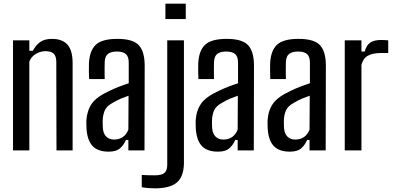

<svg xmlns="http://www.w3.org/2000/svg" viewBox="-20 -820 2157 1047"><path d="M51 0V-600H140V-543H159Q176 -575 200 -591.5Q224 -608 263 -608Q320 -608 348 -576.5Q376 -545 376 -476V0H288L287 -483Q287 -513 273 -527Q259 -541 229 -541Q201 -541 175.5 -526Q150 -511 140 -484V0Z M573 7Q515 7 486 -22.5Q457 -52 452 -115Q451 -127 451 -139.5Q451 -152 451 -164Q455 -219 481.5 -256Q508 -293 576 -324Q600 -336 627 -346.5Q654 -357 682 -366V-479Q682 -511 666.5 -525Q651 -539 617 -539Q587 -539 570 -527Q553 -515 551 -484Q551 -471 550.5 -451.5Q550 -432 550.5 -414.5Q551 -397 551 -389H466Q464 -428 465 -473Q468 -543 502 -575.5Q536 -608 620 -608Q705 -608 737 -573.5Q769 -539 769 -461L768 0H680V-57H667Q653 -26 632.5 -9.5Q612 7 573 7ZM602 -59Q658 -59 680 -113L681 -298Q660 -291 639.5 -282.5Q619 -274 594 -259Q561 -241 551 -217Q541 -193 540 -163Q540 -149 540 -140Q540 -131 541 -121Q543 -92 559 -75.5Q575 -59 602 -59Z M882 -716V-800H993V-716ZM753 201V134Q766 135 785.5 135.5Q805 136 824 136Q861 136 876.5 123Q892 110 892 79V-600H983V70Q982 143 944.5 175Q907 207 825 207Q810 207 789.5 205.5Q769 204 753 201Z M1169 7Q1111 7 1082 -22.5Q1053 -52 1048 -115Q1047 -127 1047 -139.5Q1047 -152 1047 -164Q1051 -219 1077.5 -256Q1104 -293 1172 -324Q1196 -336 1223 -346.5Q1250 -357 1278 -366V-479Q1278 -511 1262.5 -525Q1247 -539 1213 -539Q1183 -539 1166 -527Q1149 -515 1147 -484Q1147 -471 1146.5 -451.5Q1146 -432 1146.5 -414.5Q1147 -397 1147 -389H1062Q1060 -428 1061 -473Q1064 -543 1098 -575.5Q1132 -608 1216 -608Q1301 -608 1333 -573.5Q1365 -539 1365 -461L1364 0H1276V-57H1263Q1249 -26 1228.5 -9.5Q1208 7 1169 7ZM1198 -59Q1254 -59 1276 -113L1277 -298Q1256 -291 1235.5 -282.5Q1215 -274 1190 -259Q1157 -241 1147 -217Q1137 -193 1136 -163Q1136 -149 1136 -140Q1136 -131 1137 -121Q1139 -92 1155 -75.5Q1171 -59 1198 -59Z M1561 7Q1503 7 1474 -22.5Q1445 -52 1440 -115Q1439 -127 1439 -139.5Q1439 -152 1439 -164Q1443 -219 1469.5 -256Q1496 -293 1564 -324Q1588 -336 1615 -346.5Q1642 -357 1670 -366V-479Q1670 -511 1654.5 -525Q1639 -539 1605 -539Q1575 -539 1558 -527Q1541 -515 1539 -484Q1539 -471 1538.5 -451.5Q1538 -432 1538.5 -414.5Q1539 -397 1539 -389H1454Q1452 -428 1453 -473Q1456 -543 1490 -575.5Q1524 -608 1608 -608Q1693 -608 1725 -573.5Q1757 -539 1757 -461L1756 0H1668V-57H1655Q1641 -26 1620.5 -9.5Q1600 7 1561 7ZM1590 -59Q1646 -59 1668 -113L1669 -298Q1648 -291 1627.5 -282.5Q1607 -274 1582 -259Q1549 -241 1539 -217Q1529 -193 1528 -163Q1528 -149 1528 -140Q1528 -131 1529 -121Q1531 -92 1547 -75.5Q1563 -59 1590 -59Z M1860 0V-600H1951V-539H1969Q1978 -574 1999.5 -588Q2021 -602 2058 -602Q2068 -602 2078 -601.5Q2088 -601 2097 -600V-531H2059Q2013 -531 1986.5 -516.5Q1960 -502 1951 -466V0Z"/></svg>

Font: Big Shoulders Text Medium
Style: Regular
Weight: 500
Designer: Patric King
Foundry: XO Type Co
Version: Version 1.000; ttfautohint (v1.8.2)